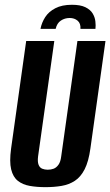

<svg xmlns="http://www.w3.org/2000/svg" viewBox="-20 -760 455 792"><path d="M276.6 -740.3Q311.5 -740.3 332.1 -730.3Q352.7 -720.2 362.1 -704.7Q371.5 -689.1 373.4 -672Q375.4 -655 373.7 -640.9H311.8Q313.5 -663.4 300.2 -674.6Q287 -685.8 267.5 -685.8Q247.3 -685.8 231.1 -675.1Q214.9 -664.4 209.6 -640.9H147Q152 -666.8 166.5 -689.4Q181.1 -712 208.4 -726.1Q235.7 -740.3 276.6 -740.3ZM167.5 12Q131.7 12 102.6 6.8Q73.5 1.6 53.6 -14.1Q33.7 -29.8 26 -61.5Q18.4 -93.1 25.7 -146.8L88 -591H204L137 -114.4Q134.4 -92.5 139.1 -80.5Q143.7 -68.4 154.1 -64.1Q164.4 -59.9 177 -59.9Q190 -59.9 201.3 -64.1Q212.6 -68.4 221.2 -80.5Q229.8 -92.5 232.4 -114.4L299.4 -591H415.1L352.9 -147.5Q345.5 -93.8 329.2 -61.8Q312.8 -29.8 288.7 -14.1Q264.6 1.6 234 6.8Q203.4 12 167.5 12Z"/></svg>

Font: Alumni Sans Thin
Style: Italic
Weight: 100
Italic angle: -8°
Designer: Robert E. Leuschke
Foundry: Robert E. Leuschke
Version: Version 1.016